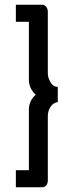

<svg xmlns="http://www.w3.org/2000/svg" viewBox="-20 -760 311 811"><path d="M47 -668V-740H159Q163 -740 167.5 -738Q172 -736 177 -728.5Q182 -721 182 -710V-450Q182 -432 193.5 -412.5Q205 -393 224 -393V-329Q205 -326 193.5 -309Q182 -292 182 -270V1Q182 16 175 23.5Q168 31 159 31H47V-41H102V-296Q102 -335 131 -360Q102 -386 102 -424V-668Z"/></svg>

Font: Raleway-v4020 Medium
Style: Regular
Weight: 500
Designer: Matt McInerney, Pablo Impallari, Rodrigo Fuenzalida
Foundry: Matt McInerney, Pablo Impallari, Rodrigo Fuenzalida
Version: Version 4.020;PS 004.020;hotconv 1.0.88;makeotf.lib2.5.64775